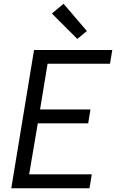

<svg xmlns="http://www.w3.org/2000/svg" viewBox="-20 -1001 640 1021"><path d="M40 0 161 -735H577L565 -662H233L193 -419H461L449 -345H181L135 -74H468L456 0ZM391 -794 256 -929 318 -981 442 -836Z"/></svg>

Font: Iosevka SS04 Extended
Style: Italic
Weight: 400
Width: 7
Italic angle: -9°
Monospace: yes
Designer: Belleve Invis
Foundry: Belleve Invis
Version: Version 19.0.0; ttfautohint (v1.8.4)